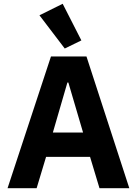

<svg xmlns="http://www.w3.org/2000/svg" viewBox="-20 -997 725 1017"><path d="M507 0 457 -166H224L174 0H20L250 -698H438L665 0ZM342 -560H337L260 -295H420ZM189 -916 312 -977 411 -783 323 -740Z"/></svg>

Font: IBM Plex Sans Hebrew
Style: Bold
Weight: 700
Designer: Mike Abbink, Paul van der Laan, Pieter van Rosmalen, Yanek Iontef
Foundry: Bold Monday
Version: Version 1.2